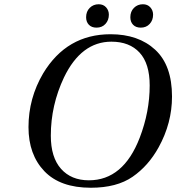

<svg xmlns="http://www.w3.org/2000/svg" viewBox="-20 -868 829 903"><path d="M593 -787Q593 -814 610 -831Q627 -848 652 -848Q674 -848 687 -833.5Q700 -819 700 -799Q700 -773 684 -755.5Q668 -738 642 -738Q619 -738 606 -751.5Q593 -765 593 -787ZM385 -787Q385 -814 402 -831Q419 -848 444 -848Q466 -848 479 -833.5Q492 -819 492 -799Q492 -773 476 -755.5Q460 -738 434 -738Q411 -738 398 -751.5Q385 -765 385 -787ZM114 -270Q114 -406 183 -523Q294 -707 500 -707Q631 -707 710 -634Q789 -561 789 -414Q789 -289 726 -175Q678 -88 603.5 -36.5Q529 15 407 15Q263 15 188.5 -63Q114 -141 114 -270ZM219 -230Q219 -128 267 -74Q315 -20 398 -20Q560 -20 637 -220Q684 -342 684 -466Q684 -569 636.5 -620.5Q589 -672 504 -672Q362 -672 281 -504Q219 -373 219 -230Z"/></svg>

Font: Heuristica
Style: Italic
Weight: 400
Italic angle: -13°
Version: Version 1.0.2